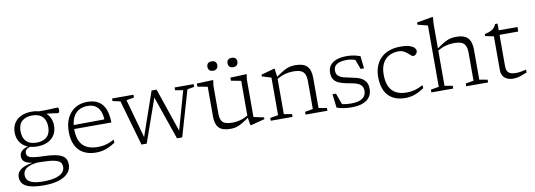

<svg xmlns="http://www.w3.org/2000/svg" viewBox="-68 -1199 5309 1904"><g transform="rotate(-10 2586.0 -247.0)"><path d="M248 240.5Q184 240.5 139.5 232.2Q95 224 67.5 208.2Q40 192.5 27.5 169.2Q15 146 15 116.5Q15 91 28 70Q41 49 67.5 33.2Q94 17.5 134.2 8Q174.5 -1.5 229 -4L258.5 -6L253 4.5Q189 8 150.2 21.2Q111.5 34.5 94 56.2Q76.5 78 76.5 106.5Q76.5 137 93.2 158Q110 179 148 190Q186 201 249.5 201Q324.5 201 372.5 187.5Q420.5 174 443.8 149.8Q467 125.5 467 92.5Q467 73.5 459.8 58.2Q452.5 43 432.5 32Q412.5 21 374.8 14.8Q337 8.5 275.5 8Q212 7.5 171.8 0.5Q131.5 -6.5 109.5 -18.8Q87.5 -31 79.5 -47.8Q71.5 -64.5 71.5 -85Q71.5 -115 98.5 -139.2Q125.5 -163.5 190 -172L193 -162Q157 -157 141.8 -142.2Q126.5 -127.5 126.5 -107Q126.5 -92 132.2 -81Q138 -70 155.5 -62.5Q173 -55 207.5 -50.8Q242 -46.5 298.5 -45Q365 -43.5 409 -35.2Q453 -27 478.8 -11.5Q504.5 4 515.5 26.5Q526.5 49 526.5 79.5Q526.5 127.5 494.8 163.8Q463 200 401 220.2Q339 240.5 248 240.5ZM250 -151Q189.5 -151 145 -172.2Q100.5 -193.5 76.5 -232.8Q52.5 -272 52.5 -325.5Q52.5 -379.5 77 -418.8Q101.5 -458 146.5 -479.2Q191.5 -500.5 252.5 -500.5Q298 -500.5 334.2 -488.5Q370.5 -476.5 396 -453.5Q421.5 -430.5 435.2 -398.2Q449 -366 449 -326Q449 -272 424.8 -232.8Q400.5 -193.5 355.8 -172.2Q311 -151 250 -151ZM251.5 -189.5Q316 -189.5 353.2 -223Q390.5 -256.5 390.5 -322.5Q390.5 -390 355.5 -426.2Q320.5 -462.5 252 -462.5Q187 -462.5 149.5 -429Q112 -395.5 112 -329.5Q112 -262 147.2 -225.8Q182.5 -189.5 251.5 -189.5ZM340.5 -457.5 300 -491.5Q342.5 -490.5 377.5 -491Q412.5 -491.5 439 -492.8Q465.5 -494 483.8 -495Q502 -496 511.5 -496Q519 -496 522.2 -490Q525.5 -484 525.5 -472.5Q525.5 -459 521.5 -449.8Q517.5 -440.5 510.5 -440.5Q504 -440.5 494.5 -442.2Q485 -444 467.5 -446.8Q450 -449.5 419.5 -452.2Q389 -455 340.5 -457.5Z M812 -500.5Q883 -500.5 927.2 -472.2Q971.5 -444 992.5 -390Q1013.5 -336 1014.5 -257.5H633.5L630.5 -297L976.5 -300L951.5 -286.5Q951 -342 935.2 -380.8Q919.5 -419.5 888 -439.8Q856.5 -460 808.5 -460Q758 -460 720 -437.8Q682 -415.5 661 -369.8Q640 -324 640 -253.5Q640 -180.5 662.5 -133.8Q685 -87 729.8 -64.2Q774.5 -41.5 841 -41.5Q871.5 -41.5 898.8 -46.2Q926 -51 952.5 -61Q979 -71 1007 -86.5L1009.5 -55.5Q975 -32.5 943.5 -18Q912 -3.5 880.8 3.2Q849.5 10 815 10Q742 10 689.8 -18.2Q637.5 -46.5 609.8 -102.5Q582 -158.5 582 -241Q582 -319.5 610.5 -377.8Q639 -436 691 -468.2Q743 -500.5 812 -500.5Z M1771.5 -449.5 1692 -462.5V-490.5H1884V-462.5L1814.5 -450.5L1680.5 10H1628L1470.5 -445.5L1484 -446.5L1323 10H1270.5L1139.5 -447.5L1062.5 -465V-490.5H1278V-462.5L1200.5 -449L1316.5 -31.5L1299 -30L1462 -500.5H1512.5L1670.5 -37H1655.5Z M2074.5 -165Q2074.5 -120.5 2085.8 -94.8Q2097 -69 2124.5 -58.2Q2152 -47.5 2200 -47.5Q2238 -47.5 2276.8 -58Q2315.5 -68.5 2359.5 -93.5L2364.5 -75.5Q2327.5 -48.5 2300.2 -31.8Q2273 -15 2251.2 -5.8Q2229.5 3.5 2209.2 6.8Q2189 10 2166 10Q2086 10 2051.5 -26.8Q2017 -63.5 2017 -139.5V-440.5L1916 -459.5V-490.5L2082.5 -497L2074.5 -443.5ZM2368 8.5 2354 -73V-440.5L2254 -459.5V-490.5L2419 -497L2411.5 -443.5V-67Q2416 -65.5 2429.5 -62.5Q2443 -59.5 2459.8 -56Q2476.5 -52.5 2491.5 -49.2Q2506.5 -46 2514.5 -44.5V-26.5L2379.5 8.5ZM2098 -587.5Q2074.5 -587.5 2061.2 -600.2Q2048 -613 2048 -635.5Q2048 -658.5 2061.2 -670.2Q2074.5 -682 2098 -682Q2121.5 -682 2134.5 -670.2Q2147.5 -658.5 2147.5 -636Q2147.5 -613 2134.5 -600.2Q2121.5 -587.5 2098 -587.5ZM2300 -587.5Q2277 -587.5 2263.8 -600.2Q2250.5 -613 2250.5 -635.5Q2250.5 -658.5 2263.8 -670.2Q2277 -682 2300 -682Q2323.5 -682 2336.8 -670.2Q2350 -658.5 2350 -636Q2350 -613 2336.8 -600.2Q2323.5 -587.5 2300 -587.5Z M2713 -412.5V-42L2793.5 -28V0H2573.5V-28L2655 -42V-420Q2647 -423 2622 -430.2Q2597 -437.5 2563 -448V-465.5L2690.5 -501H2701.5ZM2924.5 -28 3005 -42V-320Q3005 -366 2993 -393Q2981 -420 2952.8 -431.5Q2924.5 -443 2875.5 -443Q2835.5 -443 2794.8 -432Q2754 -421 2708.5 -395L2702 -411.5Q2741.5 -439.5 2769.8 -457Q2798 -474.5 2820.8 -484Q2843.5 -493.5 2864.8 -497Q2886 -500.5 2910 -500.5Q2992 -500.5 3027.2 -462.2Q3062.5 -424 3062.5 -344.5V-42L3144.5 -28V0H2924.5Z M3424.5 -500.5Q3464.5 -500.5 3496.8 -494.2Q3529 -488 3561.5 -476L3575 -351.5H3540.5L3497 -470L3547.5 -432Q3511 -448.5 3480.5 -455.8Q3450 -463 3422 -463Q3355 -463 3321 -442Q3287 -421 3287 -380Q3287 -344 3307.2 -325.8Q3327.5 -307.5 3360.5 -298.8Q3393.5 -290 3431.5 -283Q3460.5 -277.5 3489.2 -269.8Q3518 -262 3541.8 -247.2Q3565.5 -232.5 3580 -207Q3594.5 -181.5 3594.5 -140.5Q3594.5 -94.5 3571.2 -61Q3548 -27.5 3502.2 -9.5Q3456.5 8.5 3388 8.5Q3351 8.5 3309.2 2.5Q3267.5 -3.5 3239 -15.5L3222.5 -152.5H3257.5L3306.5 -17.5L3262.5 -50.5Q3280 -43.5 3301.8 -38.8Q3323.5 -34 3346 -32Q3368.5 -30 3387.5 -30Q3466.5 -30 3503.8 -56.5Q3541 -83 3541 -130.5Q3541 -164 3525.2 -183Q3509.5 -202 3484 -211.5Q3458.5 -221 3428.5 -226.2Q3398.5 -231.5 3369.5 -237.5Q3331.5 -246 3301.2 -259Q3271 -272 3253.2 -297.8Q3235.5 -323.5 3235.5 -368Q3235.5 -409 3257.5 -438.8Q3279.5 -468.5 3321.8 -484.5Q3364 -500.5 3424.5 -500.5Z M3966.5 -500.5Q4026 -500.5 4059 -489.5Q4092 -478.5 4105.8 -463Q4119.5 -447.5 4119.5 -433Q4119.5 -420 4113.5 -409.5Q4107.5 -399 4097.5 -393Q4087.5 -387 4074.5 -387Q4069.5 -387 4060.8 -394.2Q4052 -401.5 4040.2 -412Q4028.5 -422.5 4013.8 -433.2Q3999 -444 3981.5 -451Q3964 -458 3943.5 -458Q3888 -458 3845.8 -436Q3803.5 -414 3779.8 -368.8Q3756 -323.5 3756 -254.5Q3756 -182.5 3778.2 -135.2Q3800.5 -88 3844 -64.8Q3887.5 -41.5 3951.5 -41.5Q3994.5 -41.5 4033.2 -51.8Q4072 -62 4116.5 -86.5L4119 -55.5Q4084.5 -32.5 4053.8 -18Q4023 -3.5 3992.5 3.2Q3962 10 3927.5 10Q3856 10 3804.5 -18.2Q3753 -46.5 3725.5 -102.5Q3698 -158.5 3698 -240.5Q3698 -298.5 3715.5 -346.2Q3733 -394 3767 -428.5Q3801 -463 3851 -481.8Q3901 -500.5 3966.5 -500.5Z M4542.5 -28 4623 -42V-320Q4623 -366 4611 -393Q4599 -420 4570.8 -431.5Q4542.5 -443 4493.5 -443Q4453.5 -443 4412.8 -432Q4372 -421 4326.5 -395L4320 -411.5Q4359.5 -439.5 4387.8 -457Q4416 -474.5 4438.8 -484Q4461.5 -493.5 4482.8 -497Q4504 -500.5 4528 -500.5Q4610 -500.5 4645.5 -462.2Q4681 -424 4681 -344.5V-42L4762.5 -28V0H4542.5ZM4411.5 0H4191.5V-28L4273 -42V-659Q4266.5 -661 4250 -665.2Q4233.5 -669.5 4212.5 -675Q4191.5 -680.5 4172 -685.5V-707.5L4325 -734H4336.5L4331 -667V-42L4411.5 -28Z M4956 -128.5Q4956 -83.5 4977.8 -63.8Q4999.5 -44 5052.5 -44Q5072 -44 5097.8 -48Q5123.5 -52 5155.5 -59.5V-31Q5117.5 -15.5 5093 -7.2Q5068.5 1 5051 3.8Q5033.5 6.5 5015 6.5Q4983 6.5 4956.2 -5Q4929.5 -16.5 4914 -40.5Q4898.5 -64.5 4898.5 -101V-440L4813.5 -457.5V-477Q4836 -482.5 4852.2 -488Q4868.5 -493.5 4880.8 -500Q4893 -506.5 4901.8 -514.5Q4910.5 -522.5 4917.8 -533.2Q4925 -544 4932 -558.5H4956V-473ZM4928 -445 4928.5 -490.5H5145.5L5144 -445Z"/></g></svg>

Font: Newsreader 9pt Light
Style: Regular
Weight: 300
Designer: Hugues Gentile
Foundry: Production Type
Version: Version 1.003